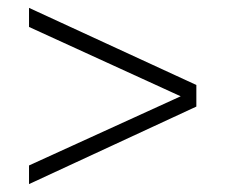

<svg xmlns="http://www.w3.org/2000/svg" viewBox="-20 -552 600 481"><path d="M52.7 -90.8V-137.5L450.7 -319L471.9 -321.1V-285ZM52.7 -484.5V-532.3L471.9 -339.1V-310.5L451.8 -302Z"/></svg>

Font: Roboto Serif Thin
Style: Regular
Weight: 250
Designer: Greg Gazdowicz
Foundry: Commercial Type
Version: Version 1.004